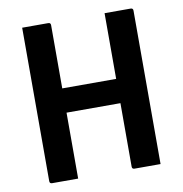

<svg xmlns="http://www.w3.org/2000/svg" viewBox="-79 -774 808 849"><g transform="rotate(-10 325.0 -350.0)"><path d="M574 0H457Q446 0 446 -11V-296H204V0H87Q76 0 76 -11V-700H193Q204 -700 204 -689V-405H446V-700H563Q574 -700 574 -689Z"/></g></svg>

Font: Recursive Sn Lnr St SmB
Style: Regular
Weight: 600
Version: Version 1.079;hotconv 1.0.112;makeotfexe 2.5.65598; ttfautoh